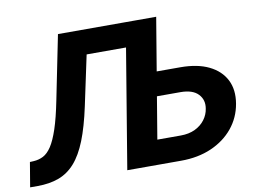

<svg xmlns="http://www.w3.org/2000/svg" viewBox="-93 -842 1267 956"><g transform="rotate(-10 540.5 -364.0)"><path d="M-14.6 0 6.3 -124.5 25.4 -125.5Q51.8 -127 74.2 -138.4Q96.7 -149.9 116.2 -179.4Q135.7 -209 153.8 -263.2Q171.9 -317.4 189 -403.3L254.4 -727.5H637.7L616.2 -603H377.4L323.7 -350.6Q302.2 -250 275.4 -182.4Q248.5 -114.7 213.1 -74.7Q177.7 -34.7 130.9 -17.3Q84 0 23.4 0ZM650.9 -459H825.2Q911.6 -459 969.5 -430.9Q1027.3 -402.8 1053.2 -352.1Q1079.1 -301.3 1067.4 -232.4Q1055.7 -163.6 1012.9 -111.3Q970.2 -59.1 902.6 -29.5Q835 0 748.5 0H476.6L597.2 -727.5H751L650.4 -124H769Q810.5 -124 841.6 -138.9Q872.6 -153.8 891.4 -179Q910.2 -204.1 914.6 -233.9Q922.4 -277.3 894.3 -307.1Q866.2 -336.9 804.2 -336.9H630.9Z"/></g></svg>

Font: Inter Tight
Style: Bold Italic
Weight: 700
Italic angle: -9.39999°
Designer: Rasmus Andersson
Foundry: rsms
Version: Version 3.004